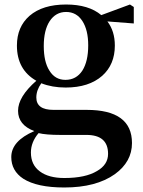

<svg xmlns="http://www.w3.org/2000/svg" viewBox="-20 -571 633 851"><path d="M270 -217Q318 -217 345 -258Q371 -299 371 -370Q371 -438 345 -478Q319 -518 273 -518Q227 -518 200 -477Q174 -437 174 -367Q174 -297 199 -258Q224 -217 270 -217ZM247 27Q184 27 151 19Q117 59 117 105Q117 160 157 189Q196 218 265 218Q359 218 410 187Q459 159 459 111Q459 27 363 27ZM573 -467 456 -476Q489 -433 489 -369Q489 -285 433 -235Q374 -183 271 -183Q211 -183 163 -202Q141 -171 141 -139Q141 -84 217 -84H364Q565 -84 565 63Q565 146 489 201Q406 260 265 260Q144 260 83 221Q30 186 30 125Q30 54 132 10Q60 -17 60 -80Q60 -142 141 -213Q55 -262 55 -369Q55 -452 111 -501Q169 -551 273 -551Q373 -551 429 -504L556 -551L573 -540Z"/></svg>

Font: `n[OS CN
Style: <[WOS[P|ûg*[NI>           
Weight: 700
Designer: Ryoko NISHIZUKA ¬âXZm¬º[P (kana & ideographs); Frank Grie√ühammer (Latin, Greek & Cyrillic); Wenlong ZHANG _ e¬á¬ü¬ô (b
Foundry: Adobe Systems Incorporated
Version: Version 1.00 April 7, 2017, initial release